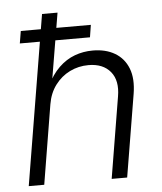

<svg xmlns="http://www.w3.org/2000/svg" viewBox="-52 -774 694 820"><g transform="rotate(-5 294.5 -364.0)"><path d="M160.6 -340.3 104.5 0H38.1L158.7 -727.5H225.1L173.3 -418.5H161.6Q184.6 -466.8 215.3 -496.3Q246.1 -525.9 283 -539.6Q319.8 -553.2 360.4 -553.2Q416 -553.2 455.3 -530Q494.6 -506.8 512 -462.4Q529.3 -418 518.6 -353L460 0H393.6L451.2 -348.1Q462.9 -415.5 431.2 -454.1Q399.4 -492.7 336.9 -492.7Q293.9 -492.7 256.8 -474.4Q219.7 -456.1 194.1 -421.9Q168.5 -387.7 160.6 -340.3ZM53.2 -610.4 62 -663.1H362.3L354 -610.4Z"/></g></svg>

Font: Inter Light
Style: Italic
Weight: 300
Italic angle: -9.3988°
Designer: Rasmus Andersson
Foundry: rsms
Version: Version 4.001;git-66647c0bb